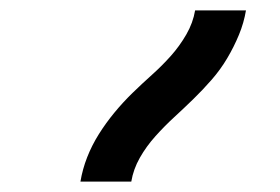

<svg xmlns="http://www.w3.org/2000/svg" viewBox="-20 -792 540 370"><path d="M135 -442Q139 -466 148 -489Q157 -512 170.5 -533.5Q184 -555 200.5 -575Q217 -595 235.5 -613Q254 -631 273 -648Q292 -665 309 -684Q326 -703 339 -725.5Q352 -748 356 -772H454Q450 -748 440.5 -725Q431 -702 418 -680Q405 -658 388 -638.5Q371 -619 352.5 -601Q334 -583 315.5 -566Q297 -549 279.5 -529.5Q262 -510 249.5 -488Q237 -466 233 -442Z"/></svg>

Font: Iosevka Term Curly Oblique
Style: Bold
Weight: 700
Italic angle: -9°
Designer: Belleve Invis
Foundry: Belleve Invis
Version: Version 32.3.0